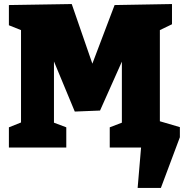

<svg xmlns="http://www.w3.org/2000/svg" viewBox="-20 -730 919 950"><path d="M771 -581V-130L870 -101V-51L776 200H661L678 0H523V-100L583 -123V-425L475 -183L350 -178L247 -426V-123L308 -100V0H24V-100L84 -124V-581L24 -605V-705L335 -710L437 -415L547 -705L831 -710V-610Z"/></svg>

Font: Bitter Pro Black
Style: Regular
Weight: 900
Designer: Sol Matas, and Bitter project Authors
Foundry: Sol Matas
Version: Version 1.010